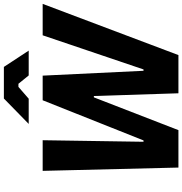

<svg xmlns="http://www.w3.org/2000/svg" viewBox="5 -945 940 990"><g transform="rotate(-90 475.0 -450.0)"><path d="M106 0H299L468 -436H475L489 0H686L950 -700H788L612 -180H605L580 -700H453L246 -180H239L247 -700H89ZM331 -772H461L522 -825H538L581 -772H709L625 -900H462Z"/></g></svg>

Font: Fixel Text 20240404
Style: Bold Italic
Weight: 700
Width: 4
Italic angle: -10°
Designer: AlfaBravo + MacPaw
Foundry: Kyrylo Tkachov, Marchela Mozhyna, Serhii Makarenko, Maria Weinstein, Zakhar Kryvoshyya
Version: Version 1.211;Glyphs 3.2 (3225)